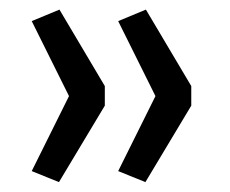

<svg xmlns="http://www.w3.org/2000/svg" viewBox="-20 -457 472 394"><path d="M101 -83.3 195.1 -240.2V-280.4L102 -437.3L45.1 -413.7L121.6 -259.8L45.1 -105.9ZM278.4 -83.3 372.5 -240.2V-280.4L279.4 -437.3L222.5 -413.7L299 -259.8L222.5 -105.9Z"/></svg>

Font: LL Pando Sans
Style: Regular
Weight: 400
Designer: Joshua Smith
Foundry: Joshua Smith
Version: Version 1.000;Glyphs 3.2.1 (3258)